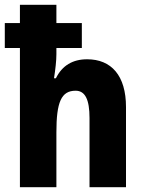

<svg xmlns="http://www.w3.org/2000/svg" viewBox="-22 -780 602 800"><path d="M213 -760H61V-684H-2V-580H61V0H213V-229C213 -354 233 -402 293 -402C333 -402 351 -365 351 -288V0H503V-334C503 -465 442 -533 341 -533C281 -533 237 -507 211 -454H203C209 -491 213 -528 213 -554V-580H319V-684H213Z"/></svg>

Font: Noto Sans Khmer UI Condensed ExtraBold
Style: Regular
Weight: 800
Width: 3
Designer: Danh Hong and the Monotype Design Team
Foundry: Monotype Imaging Inc.
Version: Version 2.002